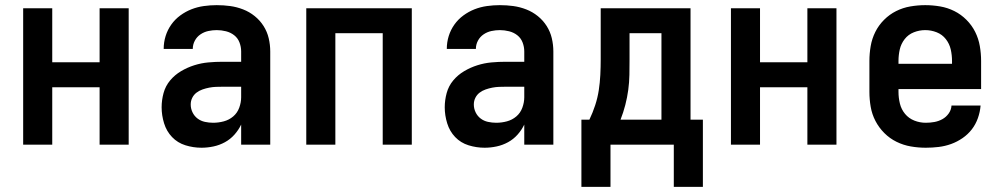

<svg xmlns="http://www.w3.org/2000/svg" viewBox="-20 -562 3890 746"><path d="M70 0V-530H183V-320H367V-530H480V0H367V-223H183V0Z M763 12Q731 12 700.5 2.5Q670 -7 648.5 -29.5Q627 -52 617.5 -83Q608 -114 608 -145Q608 -173 615.5 -200.5Q623 -228 641 -249.5Q659 -271 683.5 -285.5Q708 -300 735 -308.5Q762 -317 789.5 -319.5Q817 -322 845 -322H917V-362Q917 -380 910.5 -397Q904 -414 890 -425Q876 -436 858 -440.5Q840 -445 822 -445Q806 -445 789.5 -441.5Q773 -438 759 -428.5Q745 -419 737 -404Q729 -389 729 -372H616Q616 -398 623.5 -422Q631 -446 645.5 -466.5Q660 -487 680.5 -502Q701 -517 724 -526Q747 -535 772 -538.5Q797 -542 822 -542Q849 -542 874.5 -538.5Q900 -535 924.5 -525.5Q949 -516 969.5 -499.5Q990 -483 1004 -461Q1018 -439 1024 -413.5Q1030 -388 1030 -362V0H917V-78Q907 -57 891 -39Q875 -21 854 -9.5Q833 2 809.5 7Q786 12 763 12ZM808 -85Q829 -85 849.5 -90.5Q870 -96 886 -109.5Q902 -123 909.5 -143.5Q917 -164 917 -184V-225H845Q832 -225 819 -224.5Q806 -224 793 -221.5Q780 -219 767 -214.5Q754 -210 743.5 -202Q733 -194 727 -182Q721 -170 721 -156Q721 -140 728 -125.5Q735 -111 747.5 -101.5Q760 -92 776 -88.5Q792 -85 808 -85Z M1170 0V-530H1580V0H1467V-433H1283V0Z M1863 12Q1831 12 1800.5 2.5Q1770 -7 1748.5 -29.5Q1727 -52 1717.5 -83Q1708 -114 1708 -145Q1708 -173 1715.5 -200.5Q1723 -228 1741 -249.5Q1759 -271 1783.5 -285.5Q1808 -300 1835 -308.5Q1862 -317 1889.5 -319.5Q1917 -322 1945 -322H2017V-362Q2017 -380 2010.5 -397Q2004 -414 1990 -425Q1976 -436 1958 -440.5Q1940 -445 1922 -445Q1906 -445 1889.5 -441.5Q1873 -438 1859 -428.5Q1845 -419 1837 -404Q1829 -389 1829 -372H1716Q1716 -398 1723.5 -422Q1731 -446 1745.5 -466.5Q1760 -487 1780.5 -502Q1801 -517 1824 -526Q1847 -535 1872 -538.5Q1897 -542 1922 -542Q1949 -542 1974.5 -538.5Q2000 -535 2024.5 -525.5Q2049 -516 2069.5 -499.5Q2090 -483 2104 -461Q2118 -439 2124 -413.5Q2130 -388 2130 -362V0H2017V-78Q2007 -57 1991 -39Q1975 -21 1954 -9.5Q1933 2 1909.5 7Q1886 12 1863 12ZM1908 -85Q1929 -85 1949.5 -90.5Q1970 -96 1986 -109.5Q2002 -123 2009.5 -143.5Q2017 -164 2017 -184V-225H1945Q1932 -225 1919 -224.5Q1906 -224 1893 -221.5Q1880 -219 1867 -214.5Q1854 -210 1843.5 -202Q1833 -194 1827 -182Q1821 -170 1821 -156Q1821 -140 1828 -125.5Q1835 -111 1847.5 -101.5Q1860 -92 1876 -88.5Q1892 -85 1908 -85Z M2239 164V-97H2270Q2283 -124 2292.5 -153Q2302 -182 2306.5 -211.5Q2311 -241 2312.5 -271Q2314 -301 2314 -331V-530H2663V-97H2711V164H2598V0H2352V164ZM2550 -97V-433H2426V-331Q2426 -301 2425.5 -271.5Q2425 -242 2421 -212.5Q2417 -183 2409.5 -154Q2402 -125 2391 -97Z M2820 0V-530H2933V-320H3117V-530H3230V0H3117V-223H2933V0Z M3577 12Q3548 12 3519 7Q3490 2 3463.5 -11Q3437 -24 3416 -45Q3395 -66 3381.5 -92Q3368 -118 3363 -147Q3358 -176 3358 -205V-325Q3358 -354 3363 -383Q3368 -412 3381 -438Q3394 -464 3415 -485Q3436 -506 3462 -519Q3488 -532 3517 -537Q3546 -542 3575 -542Q3604 -542 3633 -537Q3662 -532 3688 -519Q3714 -506 3735 -485Q3756 -464 3769 -438Q3782 -412 3787 -383Q3792 -354 3792 -325V-216H3471V-205Q3471 -182 3476.5 -159.5Q3482 -137 3496.5 -119.5Q3511 -102 3532.5 -93.5Q3554 -85 3577 -85Q3594 -85 3610.5 -88Q3627 -91 3641.5 -99Q3656 -107 3666 -121Q3676 -135 3677 -152H3790Q3788 -127 3779.5 -103Q3771 -79 3756 -59.5Q3741 -40 3720 -25.5Q3699 -11 3675.5 -2.5Q3652 6 3627 9Q3602 12 3577 12ZM3471 -314H3679V-325Q3679 -348 3674 -370Q3669 -392 3655 -410Q3641 -428 3619.5 -436.5Q3598 -445 3575 -445Q3552 -445 3530.5 -436.5Q3509 -428 3495 -410Q3481 -392 3476 -370Q3471 -348 3471 -325Z"/></svg>

Font: Lode Term
Style: Bold
Weight: 700
Monospace: yes
Designer: Belleve Invis
Foundry: Belleve Invis
Version: Version 29.2.0